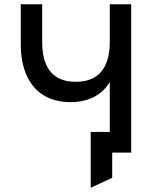

<svg xmlns="http://www.w3.org/2000/svg" viewBox="-20 -720 732 906"><path d="M408 166V-97.5H559.5V0H509.5V119ZM498 0V-333Q480.5 -303.5 453.8 -282.2Q427 -261 391.5 -249.5Q356 -238 313 -238Q239 -238 186.5 -270Q134 -302 106 -363.5Q78 -425 78 -514V-700H179V-521Q179 -459 196.8 -417.5Q214.5 -376 249.8 -355Q285 -334 338 -334Q377 -334 407 -345.8Q437 -357.5 457 -381Q477 -404.5 487.5 -439.5Q498 -474.5 498 -521V-700H599V0Z"/></svg>

Font: Overpass Medium
Style: Regular
Weight: 500
Designer: Delve Withrington, Dave Bailey, Thomas Jockin
Foundry: Delve Fonts LLC
Version: Version 4.000